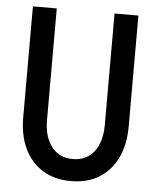

<svg xmlns="http://www.w3.org/2000/svg" viewBox="-52 -765 667 818"><g transform="rotate(5 281.0 -356.0)"><path d="M281.2 7.8Q211.4 7.8 160.9 -23.2Q110.4 -54.2 83 -111.1Q55.7 -168 55.7 -246.6V-719.7H157.7V-243.7Q157.7 -170.4 190.7 -128.4Q223.6 -86.4 281.2 -86.4Q339.4 -86.4 372.1 -128.4Q404.8 -170.4 404.8 -243.7V-719.7H506.8V-246.6Q506.8 -168 479.5 -111.1Q452.1 -54.2 401.9 -23.2Q351.6 7.8 281.2 7.8Z"/></g></svg>

Font: Reddit Mono Medium
Style: Regular
Weight: 500
Monospace: yes
Designer: Stephen Hutchings
Foundry: Reddit
Version: Version 1.014